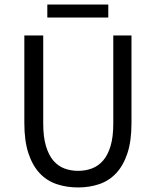

<svg xmlns="http://www.w3.org/2000/svg" viewBox="-20 -812 685 844"><path d="M323 12Q273 12 229.5 -2.5Q186 -17 154.5 -50.5Q123 -84 105 -138Q87 -192 87 -271V-656H170V-269Q170 -210 182 -170Q194 -130 214.5 -106Q235 -82 263 -71.5Q291 -61 323 -61Q356 -61 384 -71.5Q412 -82 433 -106Q454 -130 466 -170Q478 -210 478 -269V-656H558V-271Q558 -192 540 -138Q522 -84 490.5 -50.5Q459 -17 416 -2.5Q373 12 323 12ZM188 -735V-792H456V-735Z"/></svg>

Font: Source Sans Pro
Style: Regular
Weight: 400
Designer: Paul D. Hunt
Foundry: Adobe Systems Incorporated
Version: Version 2.021;PS 2.000;hotconv 1.0.86;makeotf.lib2.5.63406